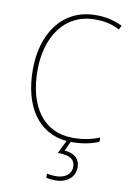

<svg xmlns="http://www.w3.org/2000/svg" viewBox="-103 -787 747 1090"><g transform="rotate(10 270.5 -242.0)"><path d="M407 145C407 98 375 68 318 64L343 10C346 10 348 10 350 10C414 10 467 -3 504 -19V-44C466 -28 416 -15 350 -15C179 -15 87 -153 87 -359C87 -545 179 -699 361 -699C406 -699 454 -692 502 -666L513 -690C465 -713 416 -724 361 -724C164 -724 60 -561 60 -359C60 -149 152 -7 319 9L282 84C347 84 382 102 382 146C382 191 344 216 295 216C274 216 258 215 242 210V234C257 238 275 240 295 240C361 240 407 203 407 145Z"/></g></svg>

Font: Noto Sans Sinhala UI SemiCondensed Thin
Style: Regular
Weight: 100
Width: 4
Designer: Jelle Bosma - Monotype Design Team
Foundry: Monotype Imaging Inc.
Version: Version 2.006